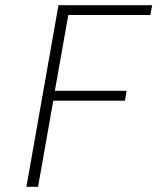

<svg xmlns="http://www.w3.org/2000/svg" viewBox="-20 -722 608 742"><path d="M568 -702 561 -664H244L192 -371H469L463 -333H186L127 0H82L206 -702Z"/></svg>

Font: Fz Poppins ExtLt
Style: Italic
Weight: 200
Italic angle: -10°
Designer: Ninad Kale (Devanagari), Jonny Pinhorn (Latin)
Foundry: Indian Type Foundry
Version: Vit hóa bi Vntype.Com & FontZin.Com